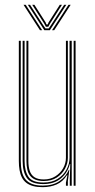

<svg xmlns="http://www.w3.org/2000/svg" viewBox="-20 -769 395 795"><path d="M156.8 6Q133.8 6 117 1.4Q100.2 -3.2 88.9 -12.1Q77.5 -21 70.8 -34.1Q64 -47.2 61 -64.4Q58 -81.5 58 -102.5V-600H66V-102.5Q66 -78 70.4 -59Q74.8 -40 85.1 -27Q95.5 -14 113.2 -7.2Q131 -0.5 157.8 -0.5Q199 -0.5 225.9 -18.9Q252.8 -37.2 265.2 -66.2H267.2L261 -19.5V0H253V-12.8L259 -43.5H257Q240.8 -17 214.8 -5.5Q188.8 6 156.8 6ZM285 0V-600H293V0ZM161.2 -19.5Q140.5 -19.5 126.6 -25.1Q112.8 -30.8 104.6 -41.4Q96.5 -52 93 -67.5Q89.5 -83 89.5 -102.5V-600H97.5V-102.5Q97.5 -78.5 103.2 -61.4Q109 -44.2 122.9 -35.1Q136.8 -26 161.5 -26Q188.8 -26 209.2 -38.9Q229.8 -51.8 241.4 -72.2Q253 -92.8 253 -115.5V-600H261V-115.5Q261 -93 249.4 -70.9Q237.8 -48.8 215.5 -34.1Q193.2 -19.5 161.2 -19.5ZM159.2 -6.8Q109.5 -6.8 91.6 -31.8Q73.8 -56.8 73.8 -102.5V-600H81.8V-102.5Q81.8 -61.8 97.5 -37.5Q113.2 -13.2 160 -13.2Q194.8 -13.2 218.8 -28.4Q242.8 -43.5 255.4 -67Q268 -90.5 268 -115.5V-600H277V0H269V-28.5L271 -89.8H269Q260.2 -53.5 232 -30.1Q203.8 -6.8 159.2 -6.8ZM77.5 -749H86.5L154.5 -644H145.5ZM95.5 -749H104.5L157.8 -666.5L168 -651.5H182L192 -666.5L245.5 -749H254.5L186.5 -644H163.5ZM113.5 -749H122.5L169.2 -675.8L172 -668H178L180.8 -675.8L227.5 -749H236.5L187 -671.2L180 -658.2H170L163.2 -671.2ZM263.5 -749H272.5L204.5 -644H195.5Z"/></svg>

Font: Big Shoulders Inline Text Thin Thin
Style: Regular
Weight: 250
Version: Version 2.002